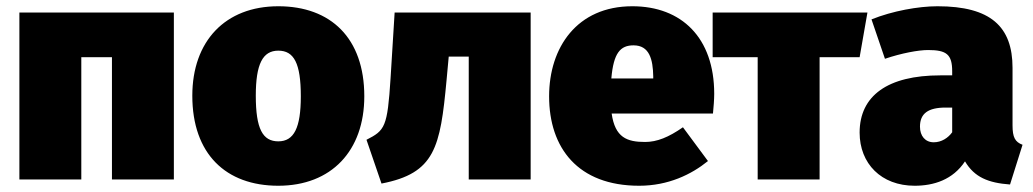

<svg xmlns="http://www.w3.org/2000/svg" viewBox="-20 -574 3305 614"><path d="M338 0H536V-534H42V0H240V-391H338Z M870 -554C700 -554 595 -442 595 -268C595 -82 702 20 870 20C1040 20 1145 -92 1145 -266C1145 -452 1038 -554 870 -554ZM870 -412C920 -412 942 -372 942 -266C942 -165 920 -122 870 -122C820 -122 798 -162 798 -268C798 -369 820 -412 870 -412Z M1242 -534 1229 -324C1219 -167 1211 -157 1152 -127L1200 13C1371 -20 1388 -102 1408 -317L1415 -393H1479V0H1677V-534Z M2264 -274C2264 -453 2160 -554 2002 -554C1825 -554 1736 -422 1736 -266C1736 -101 1828 20 2024 20C2117 20 2191 -16 2244 -59L2164 -167C2118 -135 2081 -120 2043 -120C1985 -120 1947 -134 1936 -211H2260C2262 -230 2264 -257 2264 -274ZM2069 -323H1935C1942 -405 1964 -429 2006 -429C2057 -429 2068 -384 2069 -330Z M2754 -534H2259V-391H2403V0H2601V-391H2729Z M3218 -173V-357C3218 -489 3148 -554 2978 -554C2917 -554 2834 -539 2767 -512L2810 -386C2863 -404 2917 -414 2948 -414C3007 -414 3025 -400 3025 -346V-333H2987C2819 -333 2729 -268 2729 -150C2729 -51 2798 20 2905 20C2966 20 3027 1 3066 -58C3096 -7 3141 11 3210 16L3250 -111C3226 -120 3218 -135 3218 -173ZM2966 -119C2939 -119 2922 -139 2922 -169C2922 -211 2948 -230 3004 -230H3025V-151C3012 -133 2991 -119 2966 -119Z"/></svg>

Font: Fira Sans Heavy
Style: Regular
Weight: 900
Designer: bBox Type GmbH & Carrois Corporate GbR & Edenspiekermann AG
Foundry: bBox Type GmbH & Carrois Corporate GbR & Edenspiekermann AG
Version: Version 4.300;PS 004.300;hotconv 1.0.88;makeotf.lib2.5.64775